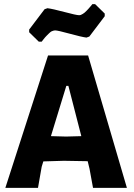

<svg xmlns="http://www.w3.org/2000/svg" viewBox="-20 -915 651 935"><path d="M443 -895 490 -849V-836L415 -737L401 -732Q377 -735 319 -751Q261 -767 248 -767Q244 -767 239.5 -765.5Q235 -764 231.5 -762.5Q228 -761 223.5 -757Q219 -753 216 -750Q213 -747 207.5 -741.5Q202 -736 199.5 -733Q197 -730 191 -722.5Q185 -715 183 -712H169L122 -758V-771L197 -870L211 -875Q236 -872 294 -856.5Q352 -841 365 -841Q370 -841 374 -842.5Q378 -844 383.5 -847.5Q389 -851 392 -853.5Q395 -856 401.5 -862.5Q408 -869 410.5 -872Q413 -875 420.5 -883.5Q428 -892 430 -895ZM409 -645 598 0H433L416 -93L407 -130L291 -132L191 -129L183 -103L165 0H6L214 -645ZM303 -497 228 -252 302 -250 376 -252 313 -497Z"/></svg>

Font: Alegreya Sans ExtraBold
Style: Regular
Weight: 800
Designer: Juan Pablo del Peral
Foundry: Huerta Tipografica
Version: Version 2.007